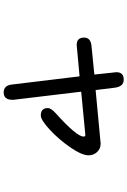

<svg xmlns="http://www.w3.org/2000/svg" viewBox="155 -768 690 1040"><g transform="rotate(90 500.0 -248.0)"><path d="M411.1 -573.2Q449.2 -573.2 455.1 -524.4L467.8 -420.9L757.8 -448.2Q785.2 -448.2 803.2 -429.2Q821.3 -410.2 821.3 -382.8Q821.3 -346.7 778.8 -284.7Q736.3 -222.7 683.1 -173.3Q629.9 -124 605.5 -124Q565.4 -124 565.4 -162.1Q565.4 -179.7 593.8 -205.1Q719.7 -318.4 719.7 -355.5Q719.7 -366.2 710 -365.2L476.6 -342.8L520.5 23.4V32.2Q519.5 77.1 480.5 77.1Q441.4 77.1 437.5 29.3L393.6 -334L223.6 -318.4Q183.6 -318.4 183.6 -358.4Q183.6 -393.6 226.6 -398.4L383.8 -414.1L371.1 -533.2Q371.1 -573.2 411.1 -573.2Z"/></g></svg>

Font: jf-openhuninn-1.1
Style: Regular
Weight: 400
Designer: [Kosugi Maru]
      Designed by Motoya company      

      [Varela Round]
      Joe Prince(Latin component); Avraham Co
Foundry: justfont CO.,LTD.
Version: 1.1